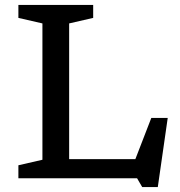

<svg xmlns="http://www.w3.org/2000/svg" viewBox="-20 -727 734 783"><path d="M623.5 36H560L539 0H55V-53L153 -75.5V-631.5L55 -654V-707H360V-654L262 -631.5V-78H532L597 -246H664Z"/></svg>

Font: Newsreader Caption
Style: Regular
Weight: 400
Designer: Hugues Gentile
Foundry: Production Type
Version: Version 1.001